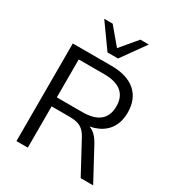

<svg xmlns="http://www.w3.org/2000/svg" viewBox="-217 -1069 1103 1201"><g transform="rotate(30 334.5 -468.5)"><path d="M87 0V-705H366Q479 -705 540 -652Q601 -599 601 -501Q601 -439 573.5 -393.5Q546 -348 493 -324.5Q440 -301 366 -301L376 -314H396Q435 -314 464 -294Q493 -274 517 -230L641 0H551L429 -226Q414 -254 395.5 -270Q377 -286 353.5 -292Q330 -298 297 -298H169V0ZM169 -363H354Q436 -363 478 -397.5Q520 -432 520 -501Q520 -568 478 -602.5Q436 -637 354 -637H169ZM303 -765 180 -937H241L341 -818L441 -937H502L379 -765Z"/></g></svg>

Font: Nunito Sans 12pt ExtraLight 12pt
Style: Regular
Weight: 400
Version: Version 3.101;gftools[0.9.27]